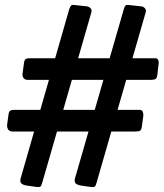

<svg xmlns="http://www.w3.org/2000/svg" viewBox="-20 -761 666 781"><path d="M153 -22Q149 -6 145 -2.5Q141 1 125 -1L90 -6Q76 -8 68.5 -13.5Q61 -19 63 -32L262 -725Q266 -735 269.5 -738.5Q273 -742 280 -741L335 -735Q342 -734 348 -728Q354 -722 352 -712ZM374 -22Q370 -6 366 -2.5Q362 1 346 -1L311 -6Q297 -8 289.5 -13.5Q282 -19 284 -32L484 -725Q487 -735 490.5 -738.5Q494 -742 501 -741L556 -735Q563 -734 569 -728Q575 -722 573 -712ZM557 -246Q555 -232 549 -229Q543 -226 528 -226H32Q19 -226 13.5 -234Q8 -242 9 -254L15 -298Q17 -308 22 -311Q27 -314 35 -314H550Q557 -314 560.5 -306.5Q564 -299 563 -290ZM620 -456Q618 -442 611.5 -439Q605 -436 590 -436H94Q81 -436 75.5 -444Q70 -452 72 -464L78 -508Q80 -518 85 -521Q90 -524 98 -524H613Q620 -524 623.5 -516.5Q627 -509 625 -500Z"/></svg>

Font: Libre Franklin Thin ExtraBold
Style: Italic
Weight: 800
Italic angle: -8°
Version: Version 2.000